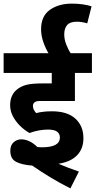

<svg xmlns="http://www.w3.org/2000/svg" viewBox="-20 -916 528 1061"><path d="M244 -200Q220 -200 193.5 -195Q167 -190 143 -181Q116 -196 91.5 -220Q67 -244 51.5 -273Q36 -302 36 -335Q36 -363 45.5 -384.5Q55 -406 72 -420Q93 -438 123.5 -446.5Q154 -455 213 -455H266V-513H0V-622H488V-513H394V-358H208Q192 -358 184.5 -356.5Q177 -355 172 -351Q162 -345 162 -330Q162 -319 167 -309.5Q172 -300 180 -291Q217 -301 267 -301Q352 -301 396.5 -260.5Q441 -220 441 -152Q441 -95 406.5 -58.5Q372 -22 303 -11Q359 13 416 32L369 125Q311 96 257.5 63.5Q204 31 158 -1Q102 -5 69.5 -21.5Q37 -38 37 -83Q37 -114 55.5 -130Q74 -146 97 -146Q143 -146 186 -104Q199 -102 212 -102Q311 -102 311 -156Q311 -176 296 -188Q281 -200 244 -200ZM252 -615Q232 -647 219.5 -683.5Q207 -720 207 -754Q207 -827 255.5 -861.5Q304 -896 377 -896Q409 -896 437 -892Q465 -888 486 -881L462 -787Q446 -792 431.5 -794Q417 -796 404 -796Q367 -796 351 -777.5Q335 -759 335 -726Q335 -698 346.5 -669Q358 -640 374 -615Z"/></svg>

Font: Noto Sans SemiCondensed
Style: Bold
Weight: 700
Width: 4
Designer: Monotype Design Team
Foundry: Monotype Imaging Inc.
Version: Version 2.013; ttfautohint (v1.8.4.7-5d5b)